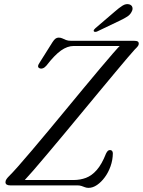

<svg xmlns="http://www.w3.org/2000/svg" viewBox="-20 -897 692 929"><path d="M355 0H30Q6.5 0 6.5 -15.5Q6.5 -23 11.2 -30Q16 -37 23 -44Q39 -59.5 67.5 -91.8Q96 -124 133.2 -168Q170.5 -212 213 -263Q255.5 -314 299.2 -367Q343 -420 385 -470.8Q427 -521.5 463.5 -564.8Q500 -608 527.2 -639.5Q554.5 -671 569 -684.5L579 -674.5H336.5Q306 -674.5 275 -652.5Q244 -630.5 205 -580Q196.5 -570 187.8 -566.8Q179 -563.5 172 -566.5Q164 -569.5 164.2 -576.8Q164.5 -584 173 -596L234 -693Q242 -705.5 248.8 -710.2Q255.5 -715 263.5 -715Q274 -715 281.8 -711.2Q289.5 -707.5 299.2 -703.5Q309 -699.5 324.5 -699.5H629.5Q642 -699.5 646.8 -696.2Q651.5 -693 651.5 -685.5Q651.5 -679.5 646.5 -673Q641.5 -666.5 632.5 -658Q621.5 -646 596.5 -616.8Q571.5 -587.5 536.8 -545.8Q502 -504 460.8 -454.5Q419.5 -405 376 -352.2Q332.5 -299.5 289.8 -248.2Q247 -197 209 -151.8Q171 -106.5 141.2 -72.2Q111.5 -38 94 -19.5L85 -26H336.5Q368 -26 396 -36.5Q424 -47 448.2 -74.5Q472.5 -102 493 -154Q497.5 -163 501.8 -167Q506 -171 512.5 -171Q519 -171 522.5 -166.5Q526 -162 526 -154.5Q525.5 -122.5 515 -92.8Q504.5 -63 487.2 -39.5Q470 -16 449.5 -2Q429 12 408.5 12Q399 12 391.2 9Q383.5 6 374.8 3Q366 0 355 0ZM535.5 -841Q556.5 -859.5 573 -869.8Q589.5 -880 605 -876Q617.5 -872.5 620.5 -861.8Q623.5 -851 616.5 -839.5Q610 -826 595.8 -816.8Q581.5 -807.5 561.5 -798L449.5 -744.5Q445 -742.5 440.2 -742.8Q435.5 -743 434 -745.5Q432 -749.5 434.8 -753.2Q437.5 -757 441.5 -760.5Z"/></svg>

Font: Fraunces Light
Style: Italic
Weight: 300
Italic angle: -16°
Version: Version 1.000;[b76b70a41]